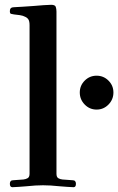

<svg xmlns="http://www.w3.org/2000/svg" viewBox="-20 -773 492 799"><path d="M312 -388Q312 -417 332.5 -437.5Q353 -458 382 -458Q411 -458 431.5 -437.5Q452 -417 452 -388Q452 -359 431.5 -338Q411 -317 382 -317Q353 -317 332.5 -338Q312 -359 312 -388ZM21 -8Q21 -23 35 -23L77 -26Q87 -27 95 -31.5Q103 -36 103 -50V-668Q103 -684 98.5 -691.5Q94 -699 85 -703Q76 -708 62.5 -710Q49 -712 38 -713Q30 -714 25.5 -715.5Q21 -717 21 -727Q21 -743 38 -743Q49 -743 74 -745Q99 -747 118 -748Q142 -750 161.5 -751.5Q181 -753 193 -753Q209 -753 212 -744.5Q215 -736 215 -725V-50Q215 -36 222.5 -31.5Q230 -27 240 -26L282 -23Q296 -23 296 -8Q296 6 286 6Q276 6 258.5 4.5Q241 3 226 2Q209 0 191 -1Q173 -2 159 -2Q145 -2 127 -1Q109 0 92 2Q77 3 59.5 4.5Q42 6 32 6Q21 6 21 -8Z"/></svg>

Font: Monomakh
Style: Regular
Weight: 400
Version: Version 1.200; ttfautohint (v1.8.4.7-5d5b)